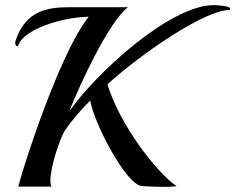

<svg xmlns="http://www.w3.org/2000/svg" viewBox="-20 -726 916 747"><path d="M871 -687C874 -687 876 -689 876 -692C876 -702 833 -706 811 -706C643 -706 354 -443 249 -292C290 -396 403 -641 478 -698H298C282 -698 267 -698 252 -698C166 -698 81 -686 41 -569C40 -565 39 -562 39 -559C39 -551 44 -546 47 -546C49 -546 50 -547 51 -549C71 -612 221 -659 325 -661C320 -654 310 -641 308 -637C212 -501 83 -122 51 0H180C177 -5 176 -13 176 -22C176 -79 215 -194 235 -222C260 -258 294 -298 331 -335C346 -245 473 -2 534 -2C534 -2 579 1 619 1C638 1 657 0 667 -2C589 -54 445 -242 398 -398C542 -528 781 -687 871 -687Z"/></svg>

Font: Playball
Style: Regular
Weight: 400
Designer: Robert E. Leuschke
Foundry: Robert E. Leuschke
Version: Version 1.001